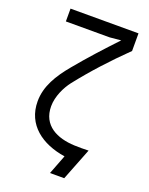

<svg xmlns="http://www.w3.org/2000/svg" viewBox="-157 -813 785 1014"><g transform="rotate(20 235.0 -306.5)"><path d="M441 -634V-733H59V-661H305L368 -667C296 -591 229 -517 167 -442C108 -371 63 -299 63 -214C63 -82 165 -9 296 11L254 120H334L405 -61C383 -60 347 -60 325 -61C228 -65 139 -105 139 -214C139 -270 168 -328 196 -364C270 -458 350 -545 441 -634Z"/></g></svg>

Font: Kreadon Medium
Style: Regular
Weight: 500
Designer: kohakuno
Foundry: StudioGnu
Version: Version 1.000;Glyphs 3.1.2 (3151)